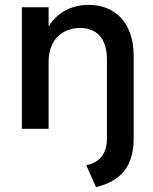

<svg xmlns="http://www.w3.org/2000/svg" viewBox="-20 -530 630 790"><path d="M335 150 375 240C477 215 530 155 530 40V-300C530 -440 450 -510 345 -510C279 -510 217 -482 180 -421V-500H70V0H180V-275C180 -375 245 -415 310 -415C375 -415 420 -375 420 -285V40C420 101 392 138 335 150Z"/></svg>

Font: Gully Medium
Style: Regular
Weight: 500
Designer: jaikishan Patel
Foundry: MagicType
Version: Version 1.000;Glyphs 3.2 (3242)